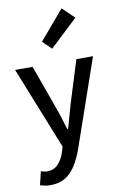

<svg xmlns="http://www.w3.org/2000/svg" viewBox="-106 -852 695 1114"><g transform="rotate(-10 241.5 -294.5)"><path d="M99 205Q81 205 66 202Q51 199 38 195L57 116Q65 118 75 120.5Q85 123 93 123Q133 123 158 96.5Q183 70 196 30L206 -3L12 -489H115L206 -236Q218 -204 229 -168.5Q240 -133 251 -98H255Q265 -132 275 -167.5Q285 -203 294 -236L373 -489H471L291 30Q272 82 247 121.5Q222 161 186.5 183Q151 205 99 205ZM245 -573 194 -623 339 -794 409 -727Z"/></g></svg>

Font: Assistant ExtraLight SemiBold
Style: Regular
Weight: 600
Version: Version 3.000